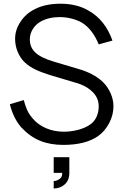

<svg xmlns="http://www.w3.org/2000/svg" viewBox="-20 -786 682 1062"><path d="M526 -540.5Q492 -624 433.5 -660.5Q408 -675 375.8 -683.2Q343.5 -691.5 310.5 -691.5Q250.5 -691.5 206.5 -667.5Q178 -652 161.5 -625.2Q145 -598.5 145 -568.5Q145 -525 173 -498Q202 -467.5 278 -445L412.5 -405Q497.5 -381 548 -333.5Q575 -307.5 591.2 -271.5Q607.5 -235.5 607.5 -198Q607.5 -150.5 584.5 -106Q561 -61 523 -33.5Q453 15.5 330 15.5Q258 15.5 202 -7.2Q146 -30 99 -80Q54 -131 34.5 -209.5L111.5 -232.5Q119 -203 129.8 -178.5Q140.5 -154 161.5 -130Q190.5 -95.5 235.5 -76.5Q280.5 -57.5 333.5 -57.5Q370.5 -57.5 411.5 -67.5Q450.5 -78 477 -96Q502.5 -113.5 514.2 -140.2Q526 -167 526 -197Q526 -245 491.5 -278Q456 -313.5 393.5 -330L256 -371Q233.5 -378.5 214 -385.5Q194.5 -392.5 177.8 -400.5Q161 -408.5 146 -418.2Q131 -428 117.5 -440.5Q104.5 -452.5 94.5 -467.8Q84.5 -483 77.5 -500Q70.5 -517 67 -535Q63.5 -553 63.5 -571Q63.5 -621 93.5 -666Q124 -711.5 171 -734.5Q229 -765.5 316.5 -765.5Q359 -765.5 399 -755.8Q439 -746 472 -726Q562 -674.5 602 -561.5ZM277 256.5V215.5Q293 215.5 308.5 204.5Q325 194 324 170H277V83.5H363.5V170Q363.5 211.5 338 234Q312.5 256.5 277 256.5Z"/></svg>

Font: Russisch Sans
Style: Regular
Weight: 400
Designer: Michael Sharanda (font) & Cristiano Sobral (main changes)
Foundry: Michael Sharanda
Version: Version 2.00;October 25, 2020;FontCreator 13.0.0.2681 64-bit